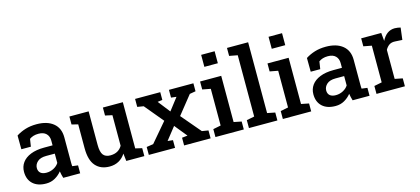

<svg xmlns="http://www.w3.org/2000/svg" viewBox="-61 -1256 3853 1760"><g transform="rotate(-15 1865.5 -376.0)"><path d="M207.5 10.3Q127 10.3 82 -31.2Q37.1 -72.8 37.1 -145.5Q37.1 -195.3 64.5 -232.9Q91.8 -270.5 144.5 -291.7Q197.3 -313 272.5 -313H353V-357.4Q353 -399.4 327.9 -424.3Q302.7 -449.2 254.9 -449.2Q227.5 -449.2 206.5 -442.6Q185.5 -436 168.9 -423.8L157.7 -352.5H67.4L66.4 -482.9Q105.5 -508.3 153.3 -523.2Q201.2 -538.1 259.8 -538.1Q360.4 -538.1 418.2 -491Q476.1 -443.8 476.1 -356V-123Q476.1 -112.3 476.3 -102.1Q476.6 -91.8 477.5 -82L531.2 -75.2V0H370.6Q365.7 -17.1 361.6 -33.2Q357.4 -49.3 355.5 -65.4Q329.1 -32.2 291.7 -11Q254.4 10.3 207.5 10.3ZM235.4 -85Q272.5 -85 304.7 -102.3Q336.9 -119.6 353 -146V-234.4H271Q215.8 -234.4 187.7 -208.7Q159.7 -183.1 159.7 -148.9Q159.7 -118.2 179.2 -101.6Q198.7 -85 235.4 -85Z M810.1 10.3Q725.1 10.3 677.5 -43.7Q629.9 -97.7 629.9 -211.4V-438L570.3 -452.6V-528.3H629.9H752.9V-210.4Q752.9 -142.1 774.7 -114.5Q796.4 -86.9 841.8 -86.9Q881.8 -86.9 909.9 -102.8Q938 -118.7 954.6 -147.9V-438L888.2 -452.6V-528.3H954.6H1077.6V-89.8L1140.1 -75.2V0H968.8L960.4 -71.8Q935.5 -32.2 897.2 -11Q858.9 10.3 810.1 10.3Z M1182.6 0V-75.2L1246.6 -85L1400.4 -265.6L1252.9 -442.9L1193.8 -452.6V-528.3H1432.6V-454.6L1386.7 -448.7L1476.6 -333.5L1565.4 -448.7L1515.1 -454.6V-528.3H1747.1V-452.6L1690.4 -442.9L1551.8 -269.5L1708.5 -85L1769 -75.2V0H1517.6V-73.2L1570.8 -79.1L1475.1 -196.8L1381.8 -78.6L1431.6 -73.2V0Z M1814.9 0V-75.2L1888.2 -89.8V-438L1810.5 -452.6V-528.3H2011.2V-89.8L2084 -75.2V0ZM1883.3 -647.9V-761.7H2011.2V-647.9Z M2132.8 0V-75.2L2206.5 -89.8V-671.4L2128.4 -686V-761.7H2329.1V-89.8L2402.8 -75.2V0Z M2454.6 0V-75.2L2527.8 -89.8V-438L2450.2 -452.6V-528.3H2650.9V-89.8L2723.6 -75.2V0ZM2522.9 -647.9V-761.7H2650.9V-647.9Z M2953.6 10.3Q2873 10.3 2828.1 -31.2Q2783.2 -72.8 2783.2 -145.5Q2783.2 -195.3 2810.5 -232.9Q2837.9 -270.5 2890.6 -291.7Q2943.4 -313 3018.6 -313H3099.1V-357.4Q3099.1 -399.4 3074 -424.3Q3048.8 -449.2 3001 -449.2Q2973.6 -449.2 2952.6 -442.6Q2931.6 -436 2915 -423.8L2903.8 -352.5H2813.5L2812.5 -482.9Q2851.6 -508.3 2899.4 -523.2Q2947.3 -538.1 3005.9 -538.1Q3106.4 -538.1 3164.3 -491Q3222.2 -443.8 3222.2 -356V-123Q3222.2 -112.3 3222.4 -102.1Q3222.7 -91.8 3223.6 -82L3277.3 -75.2V0H3116.7Q3111.8 -17.1 3107.7 -33.2Q3103.5 -49.3 3101.6 -65.4Q3075.2 -32.2 3037.8 -11Q3000.5 10.3 2953.6 10.3ZM2981.4 -85Q3018.6 -85 3050.8 -102.3Q3083 -119.6 3099.1 -146V-234.4H3017.1Q2961.9 -234.4 2933.8 -208.7Q2905.8 -183.1 2905.8 -148.9Q2905.8 -118.2 2925.3 -101.6Q2944.8 -85 2981.4 -85Z M3343.3 0V-75.2L3416.5 -89.8V-438L3339.4 -452.6V-528.3H3529.8L3536.1 -461.9L3537.1 -451.2Q3558.1 -493.2 3588.6 -515.6Q3619.1 -538.1 3660.2 -538.1Q3673.8 -538.1 3689.2 -535.6Q3704.6 -533.2 3714.4 -530.3L3700.2 -416.5L3631.3 -420.4Q3597.7 -422.4 3575.9 -407.2Q3554.2 -392.1 3539.6 -365.2V-89.8L3612.8 -75.2V0Z"/></g></svg>

Font: Roboto Slab LO Medium
Style: Regular
Weight: 500
Designer: Google
Version: Version 2.000